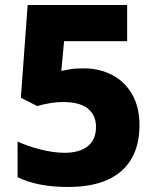

<svg xmlns="http://www.w3.org/2000/svg" viewBox="-20 -734 623 764"><path d="M250 10Q189 10 138.5 0Q88 -10 50 -29V-171Q87 -153 140 -139.5Q193 -126 237 -126Q296 -126 329 -152Q362 -178 362 -229Q362 -276 329.5 -302Q297 -328 231 -328Q204 -328 176 -323Q148 -318 128 -312L63 -345L90 -714H486V-570H235L224 -452Q240 -455 259.5 -458.5Q279 -462 314 -462Q376 -462 426.5 -435.5Q477 -409 506 -358.5Q535 -308 535 -236Q535 -157 503 -102Q471 -47 408 -18.5Q345 10 250 10Z"/></svg>

Font: Noto Sans Symbols ExtraBold
Style: Regular
Weight: 800
Version: Version 2.002